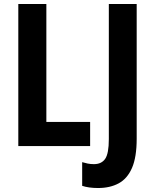

<svg xmlns="http://www.w3.org/2000/svg" viewBox="-20 -734 778 965"><path d="M72 0V-714H213V-121H433V0ZM473 211Q426 211 393 200V81Q406 85 420.5 88Q435 91 452 91Q490 91 508.5 64.5Q527 38 527 -35V-714H667V-37Q667 56 643.5 110Q620 164 576.5 187.5Q533 211 473 211Z"/></svg>

Font: Noto Sans Condensed
Style: Bold
Weight: 700
Width: 3
Designer: Monotype Design Team
Foundry: Monotype Imaging Inc.
Version: Version 2.013; ttfautohint (v1.8.4.7-5d5b)